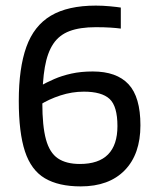

<svg xmlns="http://www.w3.org/2000/svg" viewBox="-20 -657 554 685"><path d="M47 -297Q47 -414 74 -489.5Q101 -565 161.5 -601Q222 -637 322 -637Q347 -637 373 -634.5Q399 -632 411 -630V-555Q397 -557 374.5 -558.5Q352 -560 322 -560Q265 -560 228 -546Q191 -532 170 -500.5Q149 -469 140 -417.5Q131 -366 131 -290Q131 -207 144 -159.5Q157 -112 186.5 -92Q216 -72 265 -72Q332 -72 365.5 -106Q399 -140 399 -207Q399 -278 371 -304Q343 -330 279 -330Q237 -330 195.5 -316.5Q154 -303 121 -282V-349Q146 -363 173.5 -375Q201 -387 235 -394.5Q269 -402 311 -402Q396 -402 438.5 -356.5Q481 -311 481 -210Q481 -107 425 -49.5Q369 8 268 8Q189 8 140 -21Q91 -50 69 -117Q47 -184 47 -297Z"/></svg>

Font: Blinker
Style: Regular
Weight: 400
Designer: Juergen Huber
Foundry: supertype
Version: 1.017